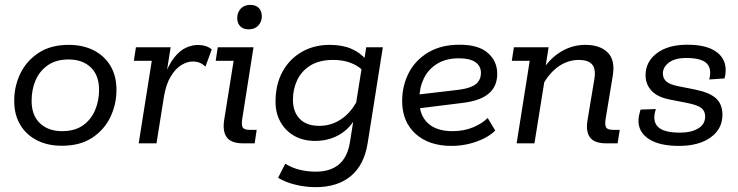

<svg xmlns="http://www.w3.org/2000/svg" viewBox="-20 -592 3050 793"><path d="M235.7 10Q176.1 10 131.7 -13Q87.3 -36.1 63 -77.5Q38.7 -119 38.7 -175.8Q38.7 -236 64.1 -288.5Q89.6 -341 139.6 -373.8Q189.6 -406.7 263.9 -406.7Q323.6 -406.7 368 -383.6Q412.3 -360.6 436.7 -319.2Q461 -277.7 461 -220.9Q461 -161 435.8 -108.4Q410.5 -55.7 360.6 -22.9Q310.7 10 235.7 10ZM236.7 -50.3Q288.2 -50.3 322 -73.8Q355.7 -97.2 372.4 -136.3Q389.2 -175.4 389.2 -221.3Q389.2 -280.6 355.1 -313.5Q321.1 -346.4 262.9 -346.4Q212.1 -346.4 178 -322.9Q144 -299.5 127.2 -260.9Q110.5 -222.3 110.5 -175.4Q110.5 -116.1 144.7 -83.2Q179 -50.3 236.7 -50.3Z M552.8 0 606.9 -341H532.9L541.4 -396.7H684.8L663.7 -264.1L655.9 -270.2Q676.4 -325.4 699.8 -354.6Q723.3 -383.9 748.5 -395.1Q773.7 -406.3 796.9 -406.3Q832.9 -406.3 854.6 -387.9L828.5 -316.6Q817.1 -328.2 804.1 -333.1Q791.1 -338 775.1 -338Q753.4 -338 729 -323.2Q704.6 -308.5 685.1 -276.1Q665.5 -243.8 656.8 -191L626.4 0Z M984 0Q935.2 0 916.9 -24.5Q898.6 -49 905.8 -95.8L944.9 -341H870.9L879.4 -396.7H1027L980.7 -102.3Q976.7 -78 981.8 -66.8Q986.9 -55.6 1012 -55.6H1040.1L1031.9 0ZM1007.4 -470.9Q983.8 -470.9 971.8 -483.8Q959.8 -496.7 959.8 -517.7Q959.8 -540.4 974.2 -556.1Q988.7 -571.8 1013.8 -571.8Q1037.4 -571.8 1049.4 -558.6Q1061.4 -545.4 1061.4 -524Q1061.4 -502.6 1047 -486.7Q1032.6 -470.9 1007.4 -470.9Z M1283.8 181Q1242 181 1200.4 170.9Q1158.8 160.9 1128.6 142.3L1158.2 84Q1186.5 101.8 1218.7 109.4Q1250.8 117 1284.2 117Q1344.2 117 1379.7 87.2Q1415.3 57.4 1425.3 -4.5L1442.1 -109.8L1447.6 -103.1Q1421.4 -57.4 1378.2 -33.7Q1335 -10 1281.6 -10Q1232.2 -10 1195.4 -30.9Q1158.7 -51.8 1138.4 -88.4Q1118 -124.9 1118 -172.1Q1118 -242.7 1146.4 -295.2Q1174.8 -347.6 1225.6 -377.1Q1276.3 -406.7 1341.7 -406.7Q1394 -406.7 1431.4 -390.4Q1468.9 -374.1 1491.3 -346.2L1483.3 -338.7L1492.5 -396.7H1561.2L1498.7 -2Q1484.5 89 1429.3 135Q1374.1 181 1283.8 181ZM1298.6 -72.2Q1348.7 -72.2 1389.6 -100Q1430.5 -127.8 1456 -178.1L1447.6 -146.7L1475.5 -321.3L1475.9 -303.2Q1458 -321.1 1427.1 -332.8Q1396.3 -344.5 1356.3 -344.5Q1299.1 -344.5 1262.2 -321.7Q1225.4 -298.8 1207.6 -261.3Q1189.9 -223.8 1189.9 -180.2Q1189.9 -129.9 1218.1 -101Q1246.2 -72.2 1298.6 -72.2Z M1845 10.6Q1751.4 10.6 1696.2 -39.4Q1641 -89.5 1641 -174.6Q1641 -238.3 1668.4 -291.1Q1695.7 -343.9 1748.9 -375.6Q1802.1 -407.3 1878.3 -407.3Q1956.3 -407.3 1995 -373.3Q2033.7 -339.3 2033.7 -286.9Q2033.7 -236.1 1999.5 -206.3Q1965.4 -176.5 1893.3 -167.3L1685.6 -141.5L1685.2 -199L1866 -220.1Q1918.8 -225.9 1942.6 -242.6Q1966.3 -259.4 1966.3 -291.2Q1966.3 -319.9 1943.1 -335.6Q1919.8 -351.2 1875.9 -351.2Q1822.1 -351.2 1785.5 -328.6Q1748.9 -305.9 1730.6 -268.3Q1712.3 -230.7 1712.3 -185.5V-174.2Q1712.3 -115.5 1747.6 -82.9Q1783 -50.3 1848.8 -50.3Q1896.3 -50.3 1934.3 -66.3Q1972.2 -82.3 1994.2 -104.8L2025.5 -52.7Q2006.1 -33.6 1977.5 -19.5Q1948.8 -5.4 1914.8 2.6Q1880.8 10.6 1845 10.6Z M2113.8 0 2167.9 -341H2093.9L2102.4 -396.7H2245.8L2228.3 -285.6L2221.3 -304Q2254.5 -354 2299.9 -380.3Q2345.3 -406.7 2397.3 -406.7Q2458.5 -406.7 2490.2 -374.9Q2521.8 -343.2 2510.8 -278.6L2481.5 -101.9Q2477.5 -77.6 2482.9 -66.6Q2488.3 -55.6 2513.4 -55.6H2539.7L2530.8 0H2483.6Q2434.8 0 2416.8 -24.5Q2398.8 -49 2406.6 -95.8L2434.7 -264.5Q2441.9 -307.7 2425.3 -326.1Q2408.8 -344.5 2371 -344.5Q2326.6 -344.5 2288.1 -318.3Q2249.6 -292.1 2221.1 -240.8L2233.8 -289.7L2187.4 0Z M2784.1 10.6Q2703.8 10.6 2660.4 -17.5Q2617 -45.7 2617 -93Q2617 -104.3 2619.3 -115.3Q2621.5 -126.2 2625.5 -139.4L2688.9 -141.6Q2673 -93.8 2696.6 -69Q2720.2 -44.2 2788.5 -44.2Q2835.5 -44.2 2864 -61.6Q2892.4 -78.9 2892.4 -110.4Q2892.4 -133.5 2876.9 -145.9Q2861.5 -158.3 2816.5 -167.1L2746.3 -180.9Q2695.4 -190.8 2670.9 -217.3Q2646.3 -243.8 2646.3 -281.4Q2646.3 -336.8 2692.8 -372.1Q2739.2 -407.3 2818.9 -407.3Q2896.8 -407.3 2937 -379.1Q2977.2 -351 2977.2 -302.1Q2977.2 -293.3 2976.1 -285.3Q2975 -277.2 2972.6 -268.1L2909.3 -263.8Q2920.8 -308.2 2898.7 -330.3Q2876.5 -352.5 2814.4 -352.5Q2767.4 -352.5 2742.6 -333.5Q2717.8 -314.4 2717.8 -288.6Q2717.8 -268 2732.4 -255.2Q2747.1 -242.5 2782.5 -235.7L2852 -221.9Q2911.7 -209.7 2937.8 -185.3Q2963.8 -161 2963.8 -118.1Q2963.8 -59.7 2915.2 -24.5Q2866.6 10.6 2784.1 10.6Z"/></svg>

Font: Rokkitt SemiBold
Style: Italic
Weight: 600
Italic angle: -9°
Designer: Vernon Adams
Foundry: Vernon Adams
Version: Version 3.103